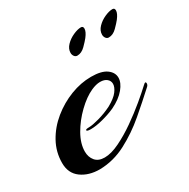

<svg xmlns="http://www.w3.org/2000/svg" viewBox="-120 -552 653 665"><g transform="rotate(-30 207.0 -219.5)"><path d="M97 10Q53 10 23.5 -11.5Q-6 -33 -6 -74Q-6 -118 15 -156Q36 -194 71 -222.5Q106 -251 147.5 -267Q189 -283 230 -283Q271 -283 291 -268.5Q311 -254 311 -233Q311 -213 292.5 -190.5Q274 -168 239 -151Q217 -141 188.5 -133.5Q160 -126 139 -126Q123 -126 123 -131Q123 -135 137 -135Q150 -135 177.5 -142.5Q205 -150 231 -163Q260 -179 272 -195Q284 -211 284 -224Q284 -236 274.5 -244Q265 -252 248 -252Q232 -252 212 -243Q183 -230 152.5 -200.5Q122 -171 102 -136Q82 -101 82 -69Q82 -47 94.5 -32Q107 -17 132 -17Q158 -17 192 -33.5Q226 -50 261 -74.5Q296 -99 326 -124Q356 -149 374 -166Q380 -172 383 -172Q386 -172 386 -167Q386 -160 380 -155Q342 -120 297.5 -82Q253 -44 202.5 -17.5Q152 9 97 10ZM352 -370Q345 -370 340.5 -376Q336 -382 336 -390Q336 -406 349 -419.5Q362 -433 380 -441Q398 -449 411 -449Q420 -449 420 -439Q420 -427 406 -409Q399 -400 384 -385Q369 -370 352 -370ZM226 -370Q219 -370 214.5 -376Q210 -382 210 -390Q210 -406 223 -419.5Q236 -433 254 -441Q272 -449 285 -449Q294 -449 294 -439Q294 -427 280 -409Q273 -400 258 -385Q243 -370 226 -370Z"/></g></svg>

Font: Arizonia
Style: Regular
Weight: 400
Designer: Robert E. Leuschke
Foundry: Robert E. Leuschke
Version: Version 1.010; ttfautohint (v1.8.4.7-5d5b)